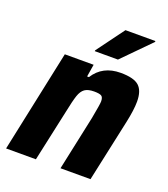

<svg xmlns="http://www.w3.org/2000/svg" viewBox="-132 -808 791 902"><g transform="rotate(20 263.5 -357.0)"><path d="M111 -510H255L245 -448H254Q298 -518 388 -518Q454 -518 480 -494.5Q506 -471 506 -417Q506 -376 492 -311L425 0H275L333 -272Q347 -346 347 -360Q347 -381 337 -387Q327 -393 301 -393Q270 -393 254 -381.5Q238 -370 229 -343.5Q220 -317 208 -258L152 0H3ZM238 -572 239 -577 340 -714H490L489 -709L354 -572Z"/></g></svg>

Font: Saira Semi Condensed
Style: Bold Italic
Weight: 700
Width: 4
Italic angle: -12°
Designer: Hector Gatti with collaboration of the Omnibus-Type team
Foundry: Omnibus-Type
Version: Version 1.001; ttfautohint (v1.8)